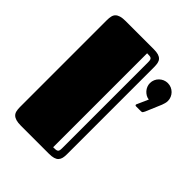

<svg xmlns="http://www.w3.org/2000/svg" viewBox="-225 -919 1037 1037"><g transform="rotate(45 293.5 -400.0)"><path d="M44.9 -731.9Q44.9 -748.5 47.9 -761.5Q50.8 -774.4 59.1 -782.7Q67.4 -791 82 -795.4Q96.7 -799.8 120.1 -799.8H334Q356.4 -799.8 370.1 -795.7Q383.8 -791.5 391.6 -783.2Q399.4 -774.9 402.1 -762.2Q404.8 -749.5 404.8 -732.4V-66.9Q404.8 -50.3 401.9 -37.8Q398.9 -25.4 391.1 -16.8Q383.3 -8.3 369.4 -4.2Q355.5 0 333 0H120.1Q96.7 0 82 -4.4Q67.4 -8.8 59.1 -17.1Q50.8 -25.4 47.9 -38.1Q44.9 -50.8 44.9 -67.9ZM363.3 -727.5Q363.3 -738.3 361.8 -744.6Q360.4 -751 356 -754.2Q351.6 -757.3 344.2 -758.1Q336.9 -758.8 325.2 -758.8V-41Q336.9 -41 344.2 -41.7Q351.6 -42.5 356 -45.7Q360.4 -48.8 361.8 -54.9Q363.3 -61 363.3 -72.3ZM449.7 -655.8Q449.7 -669.9 455.1 -682.4Q460.4 -694.8 470 -704.1Q479.5 -713.4 491.9 -718.8Q504.4 -724.1 518.6 -724.1Q532.7 -724.1 545.2 -718.8Q557.6 -713.4 566.9 -704.1Q576.2 -694.8 581.5 -682.4Q586.9 -669.9 586.9 -655.8Q586.9 -646.5 584.2 -637Q581.5 -627.4 578.6 -619.6L540 -528.3Q536.1 -521 533.7 -517.3Q531.2 -513.7 522.9 -513.7H487.3Q478.5 -513.7 478.5 -519.5Q478.5 -522.9 481 -526.9L508.3 -588.4Q496.1 -589.8 485.6 -595.9Q475.1 -602.1 467 -611.1Q459 -620.1 454.3 -631.6Q449.7 -643.1 449.7 -655.8Z"/></g></svg>

Font: Fascinate Inline
Style: Regular
Weight: 900
Designer: Astigmatic (AOETI)
Foundry: Astigmatic (AOETI)
Version: Version 1.000